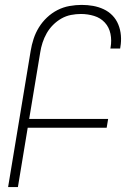

<svg xmlns="http://www.w3.org/2000/svg" viewBox="-20 -763 540 783"><path d="M13 0 105 -555Q109 -580 117 -604.5Q125 -629 138.5 -651Q152 -673 171.5 -691.5Q191 -710 214.5 -722Q238 -734 263.5 -738.5Q289 -743 313 -743Q337 -743 359.5 -739Q382 -735 402.5 -725.5Q423 -716 438.5 -700Q454 -684 462.5 -663Q471 -642 473 -618.5Q475 -595 471 -572L470 -565H430L431 -570Q436 -598 430.5 -625Q425 -652 407.5 -671Q390 -690 364 -698Q338 -706 310 -706Q290 -706 269.5 -702Q249 -698 230.5 -687.5Q212 -677 196.5 -661.5Q181 -646 170.5 -627.5Q160 -609 153.5 -589Q147 -569 144 -549L99 -278H421L415 -242H93L53 0Z"/></svg>

Font: Iosevka Term Curly XLt Obl
Style: Regular
Weight: 200
Italic angle: -9°
Designer: Belleve Invis
Foundry: Belleve Invis
Version: Version 32.3.0